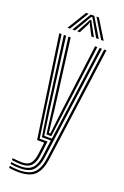

<svg xmlns="http://www.w3.org/2000/svg" viewBox="-180 -811 690 1067"><g transform="rotate(20 165.0 -277.5)"><path d="M81.2 203.2Q67.2 203.2 50.4 201.8Q33.5 200.2 25 198V186.8Q36 189 52.5 190.4Q69 191.8 81.2 191.8Q140 191.8 168.1 165Q196.2 138.2 204.2 80L296.5 -600H310L217.2 82Q209 140.8 179.6 172Q150.2 203.2 81.2 203.2ZM81.2 157.2Q57 157.2 25 152.5V141.2Q39.5 143 54.5 144.2Q69.5 145.5 81.2 145.5Q117.2 145.5 132.1 125.9Q147 106.2 151.5 71.2L160.2 0H118.2L31.2 -600H44.5L129.2 -11.8H175.5L164.8 73.5Q159.5 114.8 141.1 136Q122.8 157.2 81.2 157.2ZM81.2 180.2Q69.5 180.2 53.2 178.9Q37 177.5 25 175.2V164Q55.2 168.8 81.2 168.8Q127 168.8 149.1 146.6Q171.2 124.5 177.8 75.5L190.8 -23.8H138L114.5 -177L58 -600H71.5L126 -186.5L147.5 -35.5H192.8L269.8 -600H283.2L191 77.8Q184.2 126.5 160.9 153.4Q137.5 180.2 81.2 180.2ZM156.5 -47.2 137.5 -195.5 85.2 -600H98.5L149.8 -203.8L166.2 -59.2H174.8L192.2 -205.5L242.8 -600H256.2L203.5 -192L185 -47.2ZM63.5 -644.2 132.8 -757.5H147.2L78.2 -644.2ZM92.5 -644.2 160 -757.5H181L248.5 -644.2H233L184.2 -728.2L173.2 -746.5H167.8L156.5 -728L107.8 -644.2ZM262.5 -644.2 193.8 -757.5H208.2L277.5 -644.2ZM121.2 -644.2 158 -711.8 166.2 -728.2H174.8L182.5 -711.8L220 -644.2H204.8L174.2 -703L171.8 -713.5H169L166.5 -703L136.5 -644.2Z"/></g></svg>

Font: Big Shoulders Inline Display
Style: Regular
Weight: 400
Designer: Patric King
Foundry: XO Type Co
Version: Version 1.000